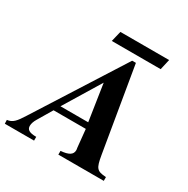

<svg xmlns="http://www.w3.org/2000/svg" viewBox="-244 -951 1088 1109"><g transform="rotate(30 299.5 -396.5)"><path d="M290 0H593V-25C530 -29 521 -41 507 -123L413 -683H388L18 -101C-13 -52 -31 -29 -68 -25L-67 0H128V-25C80 -25 64 -38 64 -62C64 -77 70 -94 81 -112L138 -208H353L365 -89C366 -83 367 -79 367 -74C367 -44 343 -29 290 -25ZM161 -248 309 -491 346 -248ZM571 -793H246L229 -723H555Z"/></g></svg>

Font: XITS
Style: Bold Italic
Weight: 700
Italic angle: -16.33°
Designer: MicroPress Inc., with final additions and corrections provided by Coen Hoffman, Elsevier (retired)
Version: Version 1.105